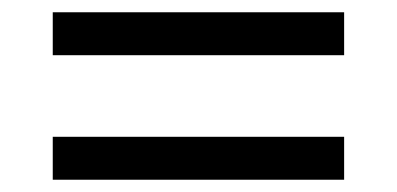

<svg xmlns="http://www.w3.org/2000/svg" viewBox="-20 -418 647 313"><path d="M66 -398H541V-328H66ZM66 -195H541V-125H66Z"/></svg>

Font: Sarabun
Style: Regular
Weight: 400
Designer: Suppakit Chalermlarp | Katatrad Co.,Ltd.
Foundry: Cadson Demak Co.,Ltd.
Version: Version 1.000; ttfautohint (v1.6)